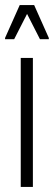

<svg xmlns="http://www.w3.org/2000/svg" viewBox="-36 -739 213 759"><path d="M46 0V-510H94V0ZM-16 -584V-589L42 -719H99L157 -589V-584H122L71 -684L20 -584Z"/></svg>

Font: Saira Ultra Condensed Light
Style: Regular
Weight: 300
Width: 1
Designer: Hector Gatti with collaboration of the Omnibus-Type team
Foundry: Omnibus-Type
Version: Version 1.001; ttfautohint (v1.8)